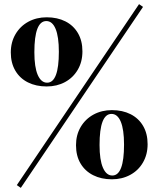

<svg xmlns="http://www.w3.org/2000/svg" viewBox="-20 -844 759 919"><path d="M79.6 55.2 60.5 42 645.5 -824.2 664.6 -811ZM374.5 -598.1Q374.5 -548.3 352.3 -510.3Q330.1 -472.2 291.3 -451.2Q252.4 -430.2 203.6 -430.2Q152.8 -430.2 114 -449.5Q75.2 -468.8 53.5 -505.6Q31.7 -542.5 31.7 -592.8Q31.7 -642.1 54.2 -680.4Q76.7 -718.8 115.7 -740Q154.8 -761.2 203.6 -761.2Q254.4 -761.2 293 -741.7Q331.5 -722.2 353 -685.5Q374.5 -648.9 374.5 -598.1ZM144.5 -594.2Q144.5 -522.5 160.6 -485.4Q176.8 -448.2 205.6 -448.2Q261.7 -448.2 261.7 -596.2Q261.7 -668.5 246.1 -705.8Q230.5 -743.2 201.7 -743.2Q144.5 -743.2 144.5 -594.2ZM686.5 -153.8Q686.5 -104.5 664.3 -66.2Q642.1 -27.8 603 -6.8Q564 14.2 515.6 14.2Q464.8 14.2 426 -5.4Q387.2 -24.9 365.5 -61.5Q343.8 -98.1 343.8 -148.9Q343.8 -198.2 366.2 -236.3Q388.7 -274.4 427.7 -295.7Q466.8 -316.9 515.6 -316.9Q566.4 -316.9 605 -297.4Q643.6 -277.8 665 -241.2Q686.5 -204.6 686.5 -153.8ZM456.5 -149.9Q456.5 -78.6 472.7 -41.3Q488.8 -3.9 517.6 -3.9Q573.7 -3.9 573.7 -151.9Q573.7 -224.1 558.1 -261.5Q542.5 -298.8 513.7 -298.8Q456.5 -298.8 456.5 -149.9Z"/></svg>

Font: TypoPRO Playfair Display SC
Style: Regular
Weight: 900
Designer: Claus Eggers Sørensen
Foundry: Claus Eggers Sørensen
Version: Version 1.004;PS 001.004;hotconv 1.0.70;makeotf.lib2.5.58329